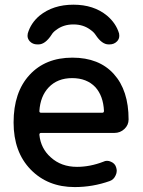

<svg xmlns="http://www.w3.org/2000/svg" viewBox="-20 -798 599 807"><path d="M152.3 -239.3Q145.5 -239.3 145.5 -231.4Q151.4 -173.8 193.4 -136.7Q237.3 -96.7 303.7 -96.7Q358.4 -96.7 414.1 -118.2Q421.9 -122.1 429.7 -122.1Q438.5 -122.1 446.3 -118.2Q462.9 -111.3 467.8 -95.7Q470.7 -86.9 470.7 -80.1Q470.7 -70.3 465.8 -60.5Q458 -43 441.4 -37.1Q370.1 -11.7 293.9 -11.7Q180.7 -11.7 108.9 -85.4Q37.1 -159.2 37.1 -283.2Q37.1 -410.2 104 -482.9Q170.9 -555.7 284.2 -555.7Q396.5 -555.7 458.5 -486.8Q520.5 -418 520.5 -295.9Q520.5 -272.5 502.9 -255.9Q485.4 -239.3 460.9 -239.3ZM145.5 -331.1Q145.5 -324.2 152.3 -324.2H410.2Q417 -324.2 417 -332Q414.1 -394.5 380.9 -431.6Q344.7 -469.7 283.2 -469.7Q221.7 -469.7 184.6 -430.7Q149.4 -393.6 145.5 -331.1ZM480.5 -657.2Q481.4 -651.4 481.4 -647.5Q481.4 -634.8 472.7 -625Q460 -611.3 440.4 -611.3H436.5Q408.2 -611.3 381.8 -651.4Q374 -663.1 361.3 -671.9Q331.1 -695.3 288.6 -695.3Q246.1 -695.3 215.8 -671.9Q203.1 -663.1 196.3 -651.4Q169.9 -611.3 141.6 -611.3H136.7Q117.2 -611.3 104.5 -625Q95.7 -635.7 95.7 -647.5Q95.7 -652.3 96.7 -657.2Q109.4 -701.2 146.5 -732.4Q203.1 -778.3 288.6 -778.3Q374 -778.3 429.7 -732.4Q467.8 -700.2 480.5 -657.2Z"/></svg>

Font: Gen Jyuu Gothic P Medium
Style: Regular
Weight: 500
Designer: [Source Han Sans]
Ryoko NISHIZUKA  (kana & ideographs); Paul D. Hunt (Latin, Greek & Cyrillic); Wenlong ZHANG  (bopomofo
Version: Version 1.002.20150607